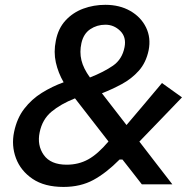

<svg xmlns="http://www.w3.org/2000/svg" viewBox="-20 -746 785 777"><path d="M237 10.5Q160 10.5 111.8 -22.2Q63.5 -55 44.5 -106Q25.5 -157 37 -212Q48.5 -267.5 78.2 -306Q108 -344.5 149.2 -370.2Q190.5 -396 237.5 -413Q215.5 -451 206 -493.2Q196.5 -535.5 206 -581.5Q215.5 -631 245.2 -663.2Q275 -695.5 317 -711Q359 -726.5 406.5 -726.5Q464 -726.5 507.2 -701.8Q550.5 -677 571 -635Q591.5 -593 581.5 -542.5Q571 -492.5 541.8 -459.8Q512.5 -427 473 -405.8Q433.5 -384.5 392.5 -368.5L492 -240Q529 -283.5 564.2 -325.2Q599.5 -367 635.5 -410L716.5 -352Q672 -305.5 629 -261Q586 -216.5 544 -173Q577 -130 610.2 -87Q643.5 -44 677.5 0H554Q535.5 -24 515.5 -49.5Q495.5 -75 475.5 -100.5H464Q410 -46 358 -17.8Q306 10.5 237 10.5ZM309.5 -571.5Q301.5 -535.5 309.5 -502.2Q317.5 -469 344 -432.5Q400 -454.5 437.2 -480.2Q474.5 -506 484 -555Q492 -596 466.5 -621Q441 -646 406.5 -646Q372.5 -646 345.2 -627.8Q318 -609.5 309.5 -571.5ZM140.5 -210.5Q129.5 -158 157.2 -118.8Q185 -79.5 250 -79.5Q298 -79.5 337 -101Q376 -122.5 419 -173.5L283.5 -348Q225.5 -325 188.2 -293.8Q151 -262.5 140.5 -210.5Z"/></svg>

Font: Commissioner Medium
Style: Italic
Weight: 500
Italic angle: -12°
Designer: Kostas Bartsokas
Foundry: Kostas Bartsokas
Version: Version 1.000; ttfautohint (v1.8.3)